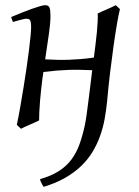

<svg xmlns="http://www.w3.org/2000/svg" viewBox="-20 -477 535 741"><path d="M393.6 -87.9Q390.1 -52.2 383.8 -17.6Q377.4 17.1 365.7 49.3Q354 81.5 336.2 110.6Q318.4 139.6 292.2 164.6Q266.1 189.5 230.7 209.7Q195.3 230 148.4 244.1L144.5 237.8Q142.6 234.4 140.4 230.2Q138.2 226.1 136.5 221.9Q134.8 217.8 134.3 214.4Q177.7 202.1 207 183.3Q236.3 164.6 255.6 138.7Q274.9 112.8 286.9 79.6Q298.8 46.4 307.6 5.4Q310.5 -8.3 314.2 -33.7Q317.9 -59.1 321.5 -89.1Q325.2 -119.1 329.1 -150.1Q333 -181.2 335.9 -206.1Q311.5 -207 289.6 -207.5Q267.6 -208 245.1 -207.3Q222.7 -206.5 199 -204.6Q175.3 -202.6 147.5 -199.2Q146.5 -193.4 145.8 -187.5Q145 -181.6 144 -175.8Q141.1 -153.8 138.7 -131.1Q136.2 -108.4 134.5 -86.9Q132.8 -65.4 131.8 -46.1Q130.9 -26.9 130.9 -12.2Q124.5 -8.8 115 -4.6Q105.5 -0.5 95.5 3.9Q85.4 8.3 76.2 12.5Q66.9 16.6 61 20L44.9 4.9Q51.8 -27.3 58.3 -64.9Q64.9 -102.5 71 -140.4Q77.1 -178.2 82.5 -215.1Q87.9 -252 91.8 -283Q95.7 -314 97.9 -337.4Q100.1 -360.8 100.1 -372.1Q100.1 -383.3 98.9 -389.9Q97.7 -396.5 95.5 -399.7Q93.3 -402.8 89.8 -403.8Q86.4 -404.8 82 -404.8Q77.6 -404.8 69.1 -402.8Q60.5 -400.9 51.8 -398.4Q41.5 -395.5 29.8 -392.1L22.9 -411.1Q43.5 -419.9 64.2 -428.2Q85 -436.5 103 -442.9Q121.1 -449.2 134.5 -453.1Q147.9 -457 153.8 -457Q167.5 -457 171.1 -447.5Q174.8 -438 174.8 -415Q174.8 -388.7 168.9 -347.2Q163.1 -305.7 154.3 -248Q178.7 -246.6 200.9 -246.1Q223.1 -245.6 245.6 -246.3Q268.1 -247.1 291.5 -249Q314.9 -251 342.3 -254.9Q345.2 -278.3 348.4 -303.5Q351.6 -328.6 353.8 -351.6Q356 -374.5 356.9 -393.8Q357.9 -413.1 356.9 -424.8Q363.3 -428.2 372.8 -432.4Q382.3 -436.5 392.3 -440.9Q402.3 -445.3 411.6 -449.5Q420.9 -453.6 426.8 -457Q430.2 -453.6 433.1 -451.2Q435.5 -448.7 438.2 -446.3Q440.9 -443.8 442.9 -441.9Q437.5 -420.4 431.2 -383.3Q424.8 -346.2 418.2 -299.1Q411.6 -252 405 -197.8Q398.4 -143.6 393.6 -87.9Z"/></svg>

Font: Gentium Plus CyrE
Style: Italic
Weight: 400
Italic angle: -8°
Designer: J. Victor Gaultney, Annie Olsen, Iska Routamaa, Becca Hirsbrunner
Foundry: SIL International
Version: Version 5.000